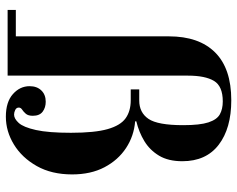

<svg xmlns="http://www.w3.org/2000/svg" viewBox="-97 -706 809 655"><g transform="rotate(90 307.5 -378.5)"><path d="M378 6Q328 6 301 -18Q274 -42 274 -75Q274 -100 288.5 -115Q303 -130 327 -130Q347 -130 361 -119.5Q375 -109 375 -86Q375 -70 368 -62Q361 -54 354 -49.5Q347 -45 347 -38Q347 -30 355 -26Q363 -22 371 -22Q385 -22 399.5 -38Q414 -54 423.5 -96.5Q433 -139 433 -216Q433 -297 420.5 -341Q408 -385 383.5 -402.5Q359 -420 322 -420H285V-449H323Q364 -449 385.5 -480.5Q407 -512 407 -599Q407 -656 397.5 -685Q388 -714 370 -724Q352 -734 326 -734Q274 -734 256 -704Q238 -674 238 -615V0H14V-28H104V-550Q104 -653 159 -708Q214 -763 322 -763Q418 -763 474 -720Q530 -677 530 -596Q530 -548 511 -516.5Q492 -485 461.5 -466.5Q431 -448 394 -439V-435Q444 -431 485 -404Q526 -377 550.5 -330.5Q575 -284 575 -220Q575 -150 546.5 -99.5Q518 -49 473 -21.5Q428 6 378 6Z"/></g></svg>

Font: Libre Bodoni Medium
Style: Regular
Weight: 500
Designer: Pablo Impallari, Rodrigo Fuenzalida
Foundry: Impallari Type
Version: Version 2.005;gftools[0.9.23]